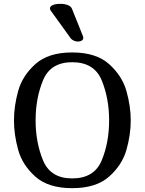

<svg xmlns="http://www.w3.org/2000/svg" viewBox="-20 -983 756 1003"><path d="M357 0Q232 0 164.5 -60.5Q97 -121 75 -200Q53 -279 53 -354Q53 -429 75 -508Q97 -587 164.5 -648Q232 -709 357 -709Q482 -709 550 -648Q618 -587 640.5 -507.5Q663 -428 663 -354Q663 -279 640.5 -200Q618 -121 550 -60.5Q482 0 357 0ZM357 -658Q244 -658 205 -564Q166 -470 166 -354Q166 -239 205 -145Q244 -51 357 -51Q472 -51 511 -144.5Q550 -238 550 -354Q550 -470 511 -564Q472 -658 357 -658ZM241 -939Q241 -950 256 -956.5Q271 -963 297 -963Q317 -963 334 -956.5Q351 -950 356 -937L413 -795Q415 -791 415 -785Q415 -776 407 -771Q399 -766 387 -766Q376 -766 366 -770.5Q356 -775 350 -782L244 -929Q241 -934 241 -939Z"/></svg>

Font: Marmelad for Arash.Academy
Style: Regular
Weight: 400
Designer: Manvel Shmavonyan
Foundry: Cyreal
Version: Version 1.110;Glyphs 3.2 (3202)